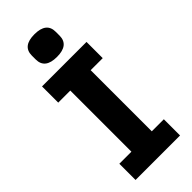

<svg xmlns="http://www.w3.org/2000/svg" viewBox="-291 -967 1013 1013"><g transform="rotate(-45 216.0 -460.5)"><path d="M127 -822V-851Q127 -921 216 -921Q305 -921 305 -851V-822Q305 -752 216 -752Q127 -752 127 -822ZM382 0H50V-121H140V-577H50V-698H382V-577H292V-121H382Z"/></g></svg>

Font: Aneliza
Style: Bold
Weight: 700
Designer: Mike Abbink, Paul van der Laan, Pieter van Rosmalen
Foundry: Bold Monday
Version: Version 3.0